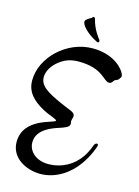

<svg xmlns="http://www.w3.org/2000/svg" viewBox="-136 -943 781 1079"><g transform="rotate(15 254.5 -403.0)"><path d="M312 -696C163 -696 29 -569 29 -434C29 -367 71 -325 135 -290C176 -268 217 -259 217 -250C217 -234 34 -221 34 -78C34 16 127 62 208 62C297 62 374 9 421 -57C456 -105 480 -166 480 -177C480 -182 477 -185 473 -185C468 -185 462 -181 458 -173C445 -137 431 -113 422 -100C381 -40 315 -3 236 -3C167 -3 120 -46 120 -98C120 -176 209 -204 249 -217C275 -226 302 -234 302 -254C302 -259 300 -264 300 -269C300 -280 306 -291 306 -300C306 -309 301 -318 282 -326C240 -344 133 -384 104 -423C93 -436 87 -451 87 -468C87 -497 102 -529 131 -556C166 -588 203 -604 255 -604C397 -604 416 -533 449 -533C458 -533 466 -538 471 -548C479 -561 492 -556 500 -569C504 -577 509 -578 509 -586C509 -589 509 -594 506 -599C498 -622 441 -696 312 -696ZM335 -751C328 -760 294 -802 281 -858C279 -865 276 -868 271 -868C267 -868 265 -863 261 -859C257 -856 255 -857 251 -854C231 -841 227 -837 227 -828C227 -809 263 -767 325 -737C327 -736 329 -736 330 -736C334 -736 337 -739 337 -744C337 -747 336 -749 335 -751Z"/></g></svg>

Font: Engagement
Style: Regular
Weight: 400
Designer: Astigmatic (AOETI)
Foundry: Astigmatic (AOETI)
Version: Version 1.000